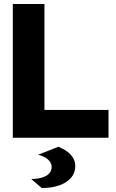

<svg xmlns="http://www.w3.org/2000/svg" viewBox="-20 -688 577 959"><path d="M272 45Q356 80 356 141Q356 191 310.5 221Q265 251 188 251L136 206Q184 206 211 190Q238 174 238 145Q238 125 219.5 108.5Q201 92 170 85ZM44 0V-668H202V-139H522V0Z"/></svg>

Font: Atkinson Hyperlegible Pro
Style: Bold
Weight: 700
Designer: Elliott Scott, Megan Eiswerth, Linus Boman, Theodore Petrosky, Jacob Perez
Foundry: Braille Institute
Version: Version 1.5.1